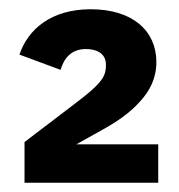

<svg xmlns="http://www.w3.org/2000/svg" viewBox="-20 -724 387 415"><path d="M322 -329H33V-417L142 -500C167 -519 183 -532 194 -545C205 -557 209 -568 209 -583V-584C209 -611 185 -618 166 -618C133 -618 118 -597 111 -573L22 -606C41 -662 92 -704 176 -704C267 -704 318 -657 318 -590C318 -555 304 -528 283 -505C262 -481 233 -461 204 -445L145 -412H322Z"/></svg>

Font: Plexus Sans Bold
Style: Regular
Weight: 700
Version: Version 2.001;PS 002.001;hotconv 1.0.70;makeotf.lib2.5.58329